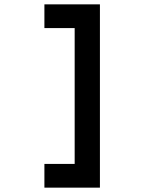

<svg xmlns="http://www.w3.org/2000/svg" viewBox="-20 -732 656 882"><path d="M184 130V21H323V-603H184V-712H439V130Z"/></svg>

Font: Overpass Mono Light
Style: Regular
Weight: 300
Monospace: yes
Designer: Delve Withrington, Dave Bailey
Foundry: Delve Fonts LLC
Version: Version 4.000